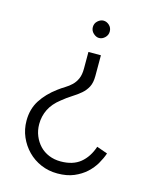

<svg xmlns="http://www.w3.org/2000/svg" viewBox="-111 -604 698 877"><g transform="rotate(15 238.5 -165.5)"><path d="M390 34 441 52Q433 76 418 102Q403 128 379.5 149.5Q356 171 323 185Q290 199 245 199Q203 199 167 183.5Q131 168 104.5 141Q78 114 62.5 78.5Q47 43 47 2Q47 -53 73.5 -94.5Q100 -136 146 -170Q162 -182 178.5 -192Q195 -202 208.5 -215Q222 -228 230.5 -247Q239 -266 239 -295V-374H298V-276Q298 -244 287.5 -224Q277 -204 259.5 -189Q242 -174 219.5 -160Q197 -146 174 -127Q139 -100 123 -67.5Q107 -35 107 2Q107 32 117.5 57.5Q128 83 146 102Q164 121 189.5 131.5Q215 142 245 142Q303 142 338 113.5Q373 85 390 34ZM269 -530Q284 -530 296.5 -518.5Q309 -507 309 -489Q309 -472 296.5 -460Q284 -448 269 -448Q255 -448 242 -460Q229 -472 229 -489Q229 -507 242 -518.5Q255 -530 269 -530Z"/></g></svg>

Font: Josefin Sans
Style: Regular
Weight: 400
Designer: Santiago Orozco
Foundry: Typemade
Version: Version 1.0